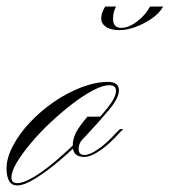

<svg xmlns="http://www.w3.org/2000/svg" viewBox="-74 -557 518 586"><path d="M-22 9Q-38 9 -46 -4.5Q-54 -18 -54 -43Q-54 -75 -34.5 -112Q-15 -149 17.5 -183.5Q50 -218 90.5 -246Q131 -274 174.5 -290.5Q218 -307 256 -307Q289 -307 289 -281Q289 -258 259 -222Q229 -186 184 -138Q148 -101 108.5 -67.5Q69 -34 34.5 -12.5Q0 9 -22 9ZM-21 2Q-3 2 28.5 -16.5Q60 -35 98.5 -68Q137 -101 179 -143Q224 -191 252 -225Q280 -259 280 -280Q280 -297 259 -297Q240 -297 210.5 -281.5Q181 -266 147.5 -240.5Q114 -215 81 -184Q48 -153 21 -121Q-6 -89 -22.5 -61.5Q-39 -34 -39 -15Q-39 2 -21 2ZM293 -154Q261 -118 232 -98Q203 -78 183 -78Q148 -78 148 -112Q148 -133 158 -152.5Q168 -172 193 -201H240L181 -135Q166 -121 166 -102Q166 -84 184 -84Q200 -84 226 -102Q252 -120 280 -151L292 -163H302ZM384 -537H424Q412 -516 388.5 -500Q365 -484 339 -474.5Q313 -465 292 -465Q264 -465 249.5 -475Q235 -485 235 -500Q235 -511 238.5 -520Q242 -529 247 -537H280Q276 -529 273.5 -520Q271 -511 271 -500Q271 -472 296 -472Q319 -472 344.5 -491.5Q370 -511 384 -537Z"/></svg>

Font: Ballet 24pt
Style: Regular
Weight: 400
Designer: Maximiliano R. Sproviero
Foundry: Omnibus-Type
Version: Version 1.100